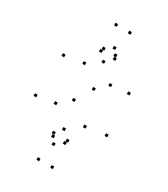

<svg xmlns="http://www.w3.org/2000/svg" viewBox="-248 -1001 1116 1272"><g transform="rotate(30 310.0 -365.0)"><path d="M266.9 159.2V139.2H246.9V159.2ZM371.9 159.2V139.2H351.9V159.2ZM371.9 -43.4V-63.4H351.9V-43.4ZM266.9 -43.4V-63.4H246.9V-43.4ZM371.9 -869.2V-889.2H351.9V-869.2ZM266.9 -869.2V-889.2H246.9V-869.2ZM266.9 -669.2V-689.2H246.9V-669.2ZM371.9 -669.2V-689.2H351.9V-669.2ZM364.3 -691.6V-711.6H344.3V-691.6ZM274.5 -691.6V-711.6H254.5V-691.6ZM274.5 -21V-41H254.5V-21ZM364.3 -21V-41H344.3V-21ZM334.7 -731.6V-751.6H314.7V-731.6ZM66.4 -520.5V-540.5H46.4V-520.5ZM273.5 -298.4V-318.4H253.5V-298.4ZM425.3 -182V-202H405.3V-182ZM313.7 -98.2V-118.2H293.7V-98.2ZM179.9 -219.1V-239.1H159.9V-219.1ZM38.8 -197.8V-217.8H18.8V-197.8ZM303.7 22.4V2.4H283.7V22.4ZM578.7 -203.8V-223.8H558.7V-203.8ZM351.5 -427.1V-447.1H331.5V-427.1ZM211.9 -543.6V-563.6H191.9V-543.6ZM316.7 -615.5V-635.5H296.7V-615.5ZM433.8 -504.1V-524.1H413.8V-504.1ZM567.6 -517.8V-537.8H547.6V-517.8Z"/></g></svg>

Font: Monaspace Argon Dots Var
Style: Regular
Weight: 400
Designer: Riley Cran and the Lettermatic Team
Version: Version 1.100 (Monaspace Argon Dots)